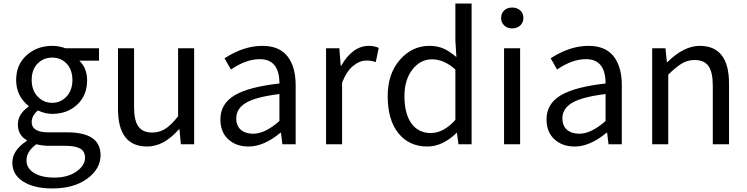

<svg xmlns="http://www.w3.org/2000/svg" viewBox="-20 -816 4228 1086"><path d="M275.4 250Q173.8 250 111.8 211.4Q49.8 172.9 49.8 103.5Q49.8 34.2 130.9 -18.6V-23.4Q81.1 -51.8 81.1 -112.3Q81.1 -170.9 141.6 -212.9V-216.8Q71.3 -273.4 71.3 -363.3Q71.3 -450.2 130.4 -503.4Q189.5 -556.6 275.4 -556.6Q313.5 -556.6 350.6 -543H540V-472.7H428.7Q472.7 -430.7 472.7 -361.3Q472.7 -276.4 416.5 -224.1Q360.4 -171.9 275.4 -171.9Q235.4 -171.9 194.3 -191.4Q159.2 -161.1 159.2 -126Q159.2 -67.4 253.9 -67.4H360.4Q548.8 -67.4 548.8 61.5Q548.8 139.6 473.1 194.8Q397.5 250 275.4 250ZM275.4 -234.4Q323.2 -234.4 356.4 -270Q389.6 -305.7 389.6 -363.3Q389.6 -420.9 357.4 -455.6Q325.2 -490.2 275.4 -490.2Q225.6 -490.2 192.4 -456.1Q159.2 -421.9 159.2 -363.3Q159.2 -305.7 192.9 -270Q226.6 -234.4 275.4 -234.4ZM288.1 188.5Q363.3 188.5 412.1 154.3Q460.9 120.1 460.9 76.2Q460.9 40 433.6 24.4Q406.2 8.8 349.6 8.8H255.9Q222.7 8.8 185.5 0Q129.9 40 129.9 91.8Q129.9 135.7 172.4 162.1Q214.8 188.5 288.1 188.5Z M812.5 12.7Q647.5 12.7 647.5 -199.2V-543H738.3V-210Q738.3 -134.8 762.7 -100.6Q787.1 -66.4 840.8 -66.4Q881.8 -66.4 915 -87.4Q948.2 -108.4 987.3 -158.2V-543H1078.1V0H1002.9L995.1 -85H992.2Q907.2 12.7 812.5 12.7Z M1385.7 12.7Q1315.4 12.7 1271 -28.3Q1226.6 -69.3 1226.6 -140.6Q1226.6 -228.5 1306.2 -276.4Q1385.7 -324.2 1560.5 -343.8Q1560.5 -481.4 1449.2 -481.4Q1372.1 -481.4 1286.1 -422.9L1250 -486.3Q1358.4 -556.6 1463.9 -556.6Q1559.6 -556.6 1606 -497.6Q1652.3 -438.5 1652.3 -334V0H1577.1L1569.3 -65.4H1566.4Q1472.7 12.7 1385.7 12.7ZM1412.1 -59.6Q1479.5 -59.6 1560.5 -131.8V-284.2Q1427.7 -267.6 1372.1 -234.9Q1316.4 -202.1 1316.4 -147.5Q1316.4 -103.5 1342.8 -81.5Q1369.1 -59.6 1412.1 -59.6Z M1824.2 0V-543H1899.4L1907.2 -444.3H1910.2Q1939.5 -497.1 1979.5 -526.9Q2019.5 -556.6 2064.5 -556.6Q2099.6 -556.6 2122.1 -544.9L2105.5 -464.8Q2083 -473.6 2052.7 -473.6Q2014.6 -473.6 1977.5 -443.4Q1940.4 -413.1 1915 -348.6V0Z M2397.5 12.7Q2293.9 12.7 2233.4 -62.5Q2172.9 -137.7 2172.9 -271.5Q2172.9 -399.4 2242.2 -478Q2311.5 -556.6 2408.2 -556.6Q2454.1 -556.6 2488.3 -541.5Q2522.5 -526.4 2561.5 -493.2L2555.7 -586.9V-795.9H2647.5V0H2573.2L2564.5 -64.5H2562.5Q2483.4 12.7 2397.5 12.7ZM2555.7 -137.7V-422.9Q2491.2 -480.5 2423.8 -480.5Q2357.4 -480.5 2312.5 -422.4Q2267.6 -364.3 2267.6 -272.5Q2267.6 -173.8 2306.6 -118.7Q2345.7 -63.5 2417 -63.5Q2488.3 -63.5 2555.7 -137.7Z M2831.1 0V-543H2921.9V0ZM2814.5 -713.9Q2814.5 -741.2 2832 -757.3Q2849.6 -773.4 2877 -773.4Q2904.3 -773.4 2922.4 -757.3Q2940.4 -741.2 2940.4 -713.9Q2940.4 -688.5 2922.4 -671.9Q2904.3 -655.3 2877 -655.3Q2849.6 -655.3 2832 -671.9Q2814.5 -688.5 2814.5 -713.9Z M3230.5 12.7Q3160.2 12.7 3115.7 -28.3Q3071.3 -69.3 3071.3 -140.6Q3071.3 -228.5 3150.9 -276.4Q3230.5 -324.2 3405.3 -343.8Q3405.3 -481.4 3293.9 -481.4Q3216.8 -481.4 3130.9 -422.9L3094.7 -486.3Q3203.1 -556.6 3308.6 -556.6Q3404.3 -556.6 3450.7 -497.6Q3497.1 -438.5 3497.1 -334V0H3421.9L3414.1 -65.4H3411.1Q3317.4 12.7 3230.5 12.7ZM3256.8 -59.6Q3324.2 -59.6 3405.3 -131.8V-284.2Q3272.5 -267.6 3216.8 -234.9Q3161.1 -202.1 3161.1 -147.5Q3161.1 -103.5 3187.5 -81.5Q3213.9 -59.6 3256.8 -59.6Z M3668.9 0V-543H3744.1L3752 -464.8H3754.9Q3848.6 -556.6 3937.5 -556.6Q4103.5 -556.6 4103.5 -343.8V0H4011.7V-332Q4011.7 -408.2 3987.3 -442.4Q3962.9 -476.6 3909.2 -476.6Q3870.1 -476.6 3836.9 -457Q3803.7 -437.5 3759.8 -393.6V0Z"/></svg>

Font: irohakakuC Regular
Style: Regular
Weight: 400
Designer: [Source Han Sans]
Ryoko NISHIZUKA Ë•øÂ°öÊ∂ºÂ≠ê (kana & ideographs); Paul D. Hunt (Latin, Greek & Cyrillic); Wenlong ZHAN
Version: Version 1.001.20160904